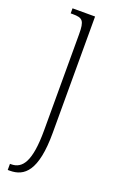

<svg xmlns="http://www.w3.org/2000/svg" viewBox="-152 -576 525 856"><g transform="rotate(20 111.0 -148.0)"><path d="M9 240H19C87 240 141 198 141 16V-536H34V-512H44C91 -512 101 -502 101 -437V18C101 167 68 211 14 211H9Z"/></g></svg>

Font: Noto Serif Tamil ExtraCondensed ExtraLight
Style: Regular
Weight: 200
Width: 2
Designer: Indian Type Foundry, Tom Grace, and the Monotype Design Team
Foundry: Monotype Imaging Inc.
Version: Version 2.004